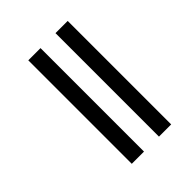

<svg xmlns="http://www.w3.org/2000/svg" viewBox="-203 -773 934 934"><g transform="rotate(-45 264.5 -306.0)"><path d="M154 -662H238V50H154ZM341 -662H425V50H341Z"/></g></svg>

Font: Noto Sans Sinhala SemiCondensed Medium
Style: Regular
Weight: 500
Width: 4
Designer: Jelle Bosma - Monotype Design Team
Foundry: Monotype Imaging Inc.
Version: Version 2.006; ttfautohint (v1.8.4.7-5d5b)